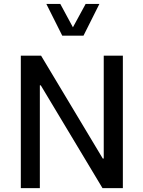

<svg xmlns="http://www.w3.org/2000/svg" viewBox="-20 -975 743 995"><path d="M517.6 -153.3H512.7L192.9 -686.5H87.9V0H186.5V-532.7H191.4L511.2 0H616.7V-686.5H517.6ZM302.7 -790H412.6L495.1 -954.6H423.8L357.9 -833.5L292.5 -954.6H220.2Z"/></svg>

Font: Estedad Medium
Style: Regular
Weight: 500
Designer: Amin Abedi
Version: Version 7.3